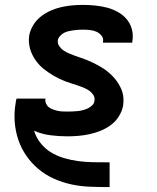

<svg xmlns="http://www.w3.org/2000/svg" viewBox="-20 -548 640 783"><path d="M426 215Q387 215 347.5 213.5Q308 212 271 204Q234 196 199.5 180.5Q165 165 137 141.5Q109 118 88 88Q67 58 55 23Q43 -12 40 -50.5Q37 -89 44 -129Q44 -133 45 -136.5Q46 -140 47 -144Q47 -145 47 -145Q47 -145 47 -146H166Q166 -145 165.5 -145Q165 -145 165 -144Q164 -134 168 -125Q172 -116 179.5 -110.5Q187 -105 196.5 -101.5Q206 -98 215.5 -96Q225 -94 235 -93.5Q245 -93 255 -93Q266 -93 276 -93.5Q286 -94 296.5 -95Q307 -96 317 -98.5Q327 -101 337 -105.5Q347 -110 355.5 -118Q364 -126 365 -136Q368 -150 360.5 -161Q353 -172 342.5 -179Q332 -186 320 -191Q308 -196 295.5 -200Q283 -204 270.5 -208Q258 -212 246 -216.5Q234 -221 222.5 -226.5Q211 -232 200 -238.5Q189 -245 178.5 -252Q168 -259 158 -267Q148 -275 139.5 -284.5Q131 -294 124 -304Q117 -314 111.5 -325.5Q106 -337 102.5 -349.5Q99 -362 98 -375.5Q97 -389 99 -403Q103 -425 115.5 -445.5Q128 -466 146.5 -480.5Q165 -495 186.5 -504.5Q208 -514 230 -519Q252 -524 274 -526Q296 -528 318 -528Q343 -528 368 -525.5Q393 -523 416 -517Q439 -511 460 -499.5Q481 -488 496 -470.5Q511 -453 517.5 -429.5Q524 -406 520 -381Q520 -379 519.5 -377.5Q519 -376 519 -374H400Q400 -375 400 -375.5Q400 -376 400 -376Q403 -391 394.5 -402Q386 -413 373.5 -418.5Q361 -424 347 -425.5Q333 -427 318 -427Q309 -427 299.5 -426.5Q290 -426 280 -424.5Q270 -423 260.5 -421Q251 -419 242 -414.5Q233 -410 225.5 -402Q218 -394 216 -385Q214 -371 221.5 -360Q229 -349 239.5 -342Q250 -335 262 -330Q274 -325 286 -320.5Q298 -316 310.5 -312Q323 -308 335 -303Q347 -298 358.5 -292.5Q370 -287 381 -281Q392 -275 402.5 -268Q413 -261 422.5 -253Q432 -245 441 -235.5Q450 -226 457 -216Q464 -206 470 -194.5Q476 -183 479.5 -170.5Q483 -158 483.5 -144.5Q484 -131 482 -117Q478 -95 465 -74Q452 -53 432.5 -38.5Q413 -24 391 -15Q369 -6 346 -1Q323 4 300.5 6Q278 8 255 8Q220 8 185 3.5Q150 -1 119 -15Q127 12 145 35Q163 58 187.5 73Q212 88 240.5 96.5Q269 105 299 109Q329 113 359.5 113.5Q390 114 421 114H422Q422 114 422.5 114Q423 114 423 114H424Q424 114 424.5 114Q425 114 425 114H427V215Z"/></svg>

Font: Iosevka SS04 Extended
Style: Bold Italic
Weight: 700
Width: 7
Italic angle: -9°
Monospace: yes
Designer: Belleve Invis
Foundry: Belleve Invis
Version: Version 19.0.0; ttfautohint (v1.8.4)